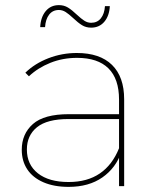

<svg xmlns="http://www.w3.org/2000/svg" viewBox="-20 -727 614 750"><path d="M445 -123V-140V-338Q445 -419 403.5 -460Q362 -501 281 -501Q225 -501 176.5 -481.5Q128 -462 93 -429L79 -443Q116 -479 169 -499.5Q222 -520 280 -520Q370 -520 417.5 -473.5Q465 -427 465 -339V0H445ZM248 3Q191 3 149.5 -15Q108 -33 86.5 -65.5Q65 -98 65 -142Q65 -204 108.5 -242.5Q152 -281 249 -281H456V-262H248Q164 -262 124.5 -230Q85 -198 85 -143Q85 -84 128 -50Q171 -16 248 -16Q321 -16 370 -49.5Q419 -83 445 -148L455 -135Q433 -71 380 -34Q327 3 248 3ZM336 -619Q316 -619 300.5 -628.5Q285 -638 265 -657Q249 -672 236.5 -680Q224 -688 210 -688Q186 -688 172 -670Q158 -652 156 -621H137Q139 -660 158.5 -683.5Q178 -707 210 -707Q230 -707 245.5 -697.5Q261 -688 281 -669Q297 -654 309.5 -646Q322 -638 336 -638Q360 -638 374 -655.5Q388 -673 390 -703H409Q407 -665 387.5 -642Q368 -619 336 -619Z"/></svg>

Font: Montserrat
Style: Regular
Weight: 400
Designer: Julieta Ulanovsky
Foundry: Julieta Ulanovsky
Version: Version 8.000